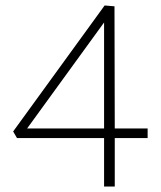

<svg xmlns="http://www.w3.org/2000/svg" viewBox="-20 -681 588 701"><path d="M519 -212V-177H399V0H360V-177H42L28 -201L362 -661L398 -658L399 -212ZM79 -212H360V-599Z"/></svg>

Font: EauTestInfant Light
Style: Regular
Weight: 300
Designer: Christian Thalmann (Catharsis Fonts)
Version: Version 0.001;PS 000.001;hotconv 1.0.88;makeotf.lib2.5.64775